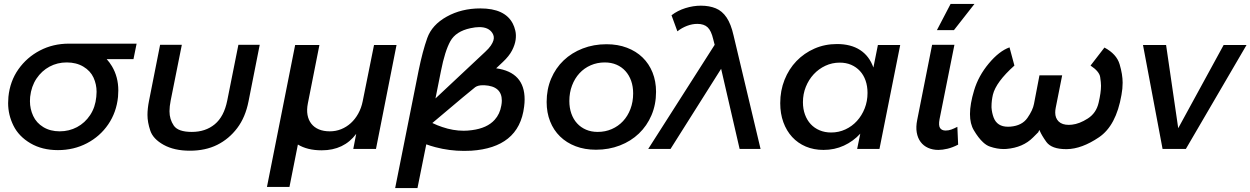

<svg xmlns="http://www.w3.org/2000/svg" viewBox="-20 -761 6389 981"><path d="M276 6Q195 6 135.5 -29Q76 -64 48.8 -119Q21.5 -174 21.5 -234Q21.5 -249.5 23 -266Q31 -346 74 -407Q117 -468 184 -503Q251 -538 332 -538H678L662 -459H525Q540 -442.5 552 -422.5Q584.5 -368 584.5 -298.5Q584.5 -282.5 583 -266Q575 -187 533 -125.5Q491 -64 424 -29Q357 6 276 6ZM285 -90Q333 -90 373.5 -111.5Q414 -133 440.5 -173Q467 -213 472 -266Q473.5 -279.5 473.5 -292Q473.5 -330 457.8 -364.5Q442 -399 406 -420.5Q370 -442 321 -442Q273 -442 233 -420.5Q193 -399 166.5 -359.5Q140 -320 134 -266Q133 -254.5 133 -244Q133 -204.5 149.5 -168.8Q166 -133 201.5 -111.5Q237 -90 285 -90Z M950 9Q870 9 816 -21Q762 -51 747.8 -93.8Q733.5 -136.5 733.5 -173.5Q733.5 -206 741 -244L798 -532H909L852 -247Q846 -217 846 -192.5Q846 -151.5 868 -119.2Q890 -87 960 -87Q1030 -87 1077.2 -126Q1124.5 -165 1141 -247L1198 -532H1307L1250 -244Q1234 -162 1192 -106.5Q1150 -51 1090 -21Q1030 9 950 9Z M1553 -233Q1546.5 -200.5 1551.2 -174Q1556 -147.5 1570.8 -128.8Q1585.5 -110 1609.2 -100Q1633 -90 1665 -90Q1696 -90 1723.2 -101Q1750.5 -112 1772.5 -132Q1794.5 -152 1810.2 -180.2Q1826 -208.5 1833 -243L1891 -531H2006L1901 0H1785L1800 -77Q1737 7 1624 7Q1586.5 7 1556.2 -0.5Q1526 -8 1502 -22.5L1459 194H1344L1488 -531H1612Z M2388.5 9Q2369.5 10 2351 10Q2276 10 2204.5 -9Q2180 -15.5 2158 -23.5L2113 200H1999L2119 -401Q2139 -499 2163 -566.5Q2187 -634 2262.5 -676Q2338 -718 2434.5 -718Q2560 -718 2600 -640.5Q2608 -625.5 2613 -604.2Q2618 -583 2614.5 -557.5Q2611 -532 2596.2 -503.2Q2581.5 -474.5 2549 -444L2515 -412Q2660.5 -392 2660.5 -253Q2660.5 -236 2658 -216.5Q2645 -109 2575 -53Q2508 1 2388.5 9ZM2408 -315.5Q2392.5 -304.5 2189 -132.5Q2215 -120 2239.5 -112Q2295 -93 2349 -93Q2370 -93 2391 -96Q2469 -106 2507.5 -149Q2534 -178 2541.5 -222Q2544 -235.5 2544 -247Q2544 -321 2454.5 -325.5Q2451 -325.5 2447.5 -325.5Q2422 -325.5 2408 -315.5ZM2459 -496Q2478 -513.5 2487.8 -528Q2497.5 -542.5 2501 -554.2Q2504.5 -566 2502.5 -575.5Q2500.5 -585 2495.5 -592.5Q2476 -622.5 2429 -622.5Q2409 -622.5 2384 -617Q2309 -601 2281 -550.5Q2253 -500 2233 -398L2205 -258Z M3079 -535Q3136.5 -535 3183.2 -517.2Q3230 -499.5 3263 -467.5Q3296 -435.5 3314 -390.8Q3332 -346 3332 -292Q3332 -227 3308.8 -172.5Q3285.5 -118 3244.5 -78.8Q3203.5 -39.5 3147.2 -17.8Q3091 4 3025 4Q2967.5 4 2921 -13.8Q2874.5 -31.5 2841.5 -63.8Q2808.5 -96 2790.8 -140.8Q2773 -185.5 2773 -240Q2773 -305 2796 -359.2Q2819 -413.5 2860 -452.5Q2901 -491.5 2957 -513.2Q3013 -535 3079 -535ZM3070 -442Q3031.5 -442 2998.2 -427.5Q2965 -413 2940.8 -386.8Q2916.5 -360.5 2902.8 -324.2Q2889 -288 2889 -245Q2889 -210 2899.2 -180.8Q2909.5 -151.5 2928.5 -130.8Q2947.5 -110 2974.2 -98.5Q3001 -87 3034 -87Q3072.5 -87 3105.8 -101.5Q3139 -116 3163.2 -142Q3187.5 -168 3201.2 -204.2Q3215 -240.5 3215 -284Q3215 -319 3204.8 -348Q3194.5 -377 3175.5 -398Q3156.5 -419 3129.8 -430.5Q3103 -442 3070 -442Z M3631.5 -532 3624 -561Q3614 -604 3595.5 -621.5Q3577 -639 3543 -639Q3517 -639 3490.5 -629Q3464 -619 3441 -601L3411 -683Q3442 -707 3482 -719.5Q3522 -732 3561 -732Q3604 -732 3637 -718.5Q3670 -705 3692.5 -671.5Q3715 -638 3728 -580L3866 0H3759L3664.5 -409.5L3406 0H3292Z M4187.5 5Q4138 5 4097.2 -12.2Q4056.5 -29.5 4027.5 -61Q3998.5 -92.5 3982.5 -136.5Q3966.5 -180.5 3966.5 -234Q3966.5 -298 3988.5 -353.2Q4010.5 -408.5 4049.5 -449Q4088.5 -489.5 4141.5 -512.8Q4194.5 -536 4256.5 -536Q4327.5 -536 4374.5 -505.5Q4421.5 -475 4442.5 -416L4465.5 -531H4579.5L4473.5 0H4359.5L4375.5 -78Q4339.5 -39 4291.8 -17Q4244 5 4187.5 5ZM4226.5 -84Q4265.5 -84 4299.5 -99.8Q4333.5 -115.5 4358.5 -143Q4383.5 -170.5 4398 -207.2Q4412.5 -244 4412.5 -286Q4412.5 -321 4402.5 -349.5Q4392.5 -378 4373.8 -398.2Q4355 -418.5 4329 -429.8Q4303 -441 4270.5 -441Q4231.5 -441 4197.2 -425Q4163 -409 4137.5 -381.5Q4112 -354 4097.2 -317.2Q4082.5 -280.5 4082.5 -239Q4082.5 -204 4093 -175.5Q4103.5 -147 4122.2 -126.8Q4141 -106.5 4167.8 -95.2Q4194.5 -84 4226.5 -84Z M4767 -607 4837 -741H4959L4854 -607ZM4742.5 -532H4856.5L4780.5 -152Q4774.5 -119.5 4783.2 -106.8Q4792 -94 4811.5 -94Q4826.5 -94 4840.8 -99.2Q4855 -104.5 4871.5 -113L4875.5 -22Q4847.5 -7.5 4821.5 -1.2Q4795.5 5 4774.5 5Q4745.5 5 4722 -5.5Q4698.5 -16 4683.8 -35.8Q4669 -55.5 4664 -84Q4659 -112.5 4666.5 -149Z M5623 -518Q5685 -485 5700.5 -432.8Q5716 -380.5 5716 -338.5Q5716 -308 5710 -276Q5683 -119 5595 -59.5Q5507 0 5431 1Q5429 1 5427 1Q5353.5 1 5326.5 -35.5Q5301.5 -70.5 5292.5 -93Q5283.5 -84 5258.5 -59Q5207 -7 5122 0Q5115 0.5 5108.5 0.5Q5074 0.5 5038 -12Q5020 -18 5003 -34Q4979 -56 4956 -95Q4936 -128 4936 -178Q4936 -229.5 4957 -299Q4979 -373 5032 -436.5Q5085 -500 5138 -519L5163 -426Q5069 -342 5053 -277Q5046 -246 5046 -218Q5046 -214.5 5046 -211Q5048 -184 5057 -160Q5075 -113.5 5130 -113.5Q5136 -113.5 5143 -114Q5202 -119 5229.5 -158.5Q5257 -198 5263 -230L5291 -376H5407L5374 -210Q5371.5 -197 5371.5 -186Q5371.5 -157.5 5389.2 -140.2Q5407 -123 5441 -123Q5448.5 -123 5457 -124Q5495 -128 5538 -155.5Q5581 -183 5593.2 -235.8Q5605.5 -288.5 5605.5 -323Q5605.5 -338.5 5601.2 -367.2Q5597 -396 5552 -426ZM5291 -97Q5285 -88.5 5285 -87.5Q5285 -87 5285.5 -87Q5286.5 -87 5292.5 -93Q5291.5 -95 5291 -97ZM5294 -95Q5298 -98.5 5298 -98.5Q5298 -98.5 5298 -98.5Q5298 -98.5 5292.5 -93Q5293 -94 5294 -95Z M6349 -531 6039 0H5920L5820 -531H5938L6000 -106L6232 -531Z"/></svg>

Font: Argentum Sans
Style: Italic
Weight: 400
Italic angle: -11.3099°
Designer: Julieta Ulanovsky, Owen Earl, Rasmus Andersson, Cristiano Sobral
Foundry: The Argentum Sans Project Authors
Version: Version 3.131; ttfautohint (v1.8.4.7-5d5b-dirty)